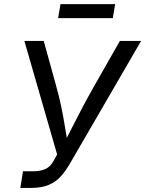

<svg xmlns="http://www.w3.org/2000/svg" viewBox="-20 -930 718 950"><path d="M80.6 0 93.8 -82.5H144.5Q178.7 -82.5 203.6 -93.3Q228.5 -104 244.1 -132.3L262.7 -165.5L100.6 -727.5H196.3L256.3 -510.7Q272.9 -451.7 283.2 -401.6Q293.5 -351.6 301 -304.9Q308.6 -258.3 316.9 -209.5H291Q316.4 -258.8 339.8 -305.2Q363.3 -351.6 389.6 -401.4Q416 -451.2 449.7 -510.7L573.2 -727.5H678.2L325.7 -120.1Q305.7 -85.4 281.5 -58.1Q257.3 -30.8 221.7 -15.4Q186 0 129.9 0ZM549.8 -909.7 538.1 -840.3H267.6L279.3 -909.7Z"/></svg>

Font: Inter
Style: Italic
Weight: 400
Italic angle: -9.3988°
Designer: Rasmus Andersson
Foundry: rsms
Version: Version 4.001;git-66647c0bb